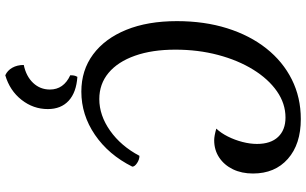

<svg xmlns="http://www.w3.org/2000/svg" viewBox="-236 -610 1159 727"><g transform="rotate(90 343.5 -246.5)"><path d="M570 -195Q584 -195 597.5 -186Q611 -177 611 -168Q566 -78 490.5 -26.5Q415 25 327 25Q246 25 186 -19.5Q126 -64 93 -145Q60 -226 60 -337Q60 -441 87 -527Q114 -613 163.5 -675.5Q213 -738 281 -772Q349 -806 431 -806Q526 -806 581.5 -757Q637 -708 637 -625Q637 -582 621 -549Q605 -516 576.5 -497Q548 -478 511 -478Q503 -478 492 -480Q481 -482 467 -486Q484 -504 497 -530Q510 -556 517.5 -585Q525 -614 525 -640Q525 -692 498.5 -720Q472 -748 425 -748Q372 -748 325.5 -715.5Q279 -683 243.5 -625.5Q208 -568 188 -492.5Q168 -417 168 -331Q168 -243 191 -178Q214 -113 256 -78Q298 -43 355 -43Q417 -43 475 -84Q533 -125 570 -195ZM271 40Q330 44 361.5 73Q393 102 393 152Q393 207 358 251.5Q323 296 265 313Q247 305 236.5 286.5Q226 268 226 243Q269 234 294 207.5Q319 181 319 144Q319 92 265 67Q265 59 266 53Q267 47 271 40Z"/></g></svg>

Font: Merienda
Style: Regular
Weight: 400
Designer: Eduardo Rodriguez Tunni
Foundry: Eduardo Rodriguez Tunni
Version: Version 2.001